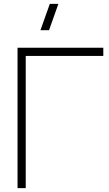

<svg xmlns="http://www.w3.org/2000/svg" viewBox="-20 -965 560 985"><path d="M231.5 -810H187.5L235.5 -945H279.5ZM70 0V-720H510V-678H112V0Z"/></svg>

Font: Manrope ExtraLight
Style: Regular
Weight: 200
Designer: Mikhail Sharanda
Foundry: Mikhail Sharanda
Version: Version 4.505